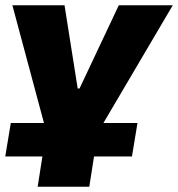

<svg xmlns="http://www.w3.org/2000/svg" viewBox="-25 -529 676 729"><path d="M118 180 136 65H-5L16 -62H172L150 -32L22 -509H220L270 -193H277L426 -509H631L350 -32L339 -62H497L476 65H332L314 180Z"/></svg>

Font: Nunito Sans 6pt Black
Style: Italic
Weight: 900
Italic angle: -9°
Version: Version 3.101;gftools[0.9.27]